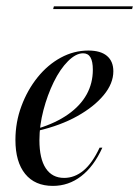

<svg xmlns="http://www.w3.org/2000/svg" viewBox="-20 -589 449 620"><path d="M150.8 11.3Q92.7 11.3 61.3 -27.4Q29.8 -66.1 29.8 -137.1Q29.8 -194.4 49.2 -246.4Q68.5 -298.4 101.2 -339.1Q133.9 -379.8 176.2 -402.8Q218.5 -425.8 265.3 -425.8Q304.8 -425.8 325.4 -408.5Q346 -391.1 346 -358.9Q346 -319.4 314.9 -281.9Q283.9 -244.4 229.8 -214.1Q175.8 -183.9 103.2 -166.9V-174.2Q160.5 -191.9 200 -219.8Q239.5 -247.6 259.7 -283.9Q279.8 -320.2 279.8 -363.7Q279.8 -390.3 272.2 -403.6Q264.5 -416.9 248.4 -416.9Q225 -416.9 199.6 -391.5Q174.2 -366.1 153.6 -324.2Q133.1 -282.3 120.2 -233.1Q107.3 -183.9 107.3 -136.3Q107.3 -76.6 127.8 -45.6Q148.4 -14.5 187.1 -14.5Q221 -14.5 249.6 -38.3Q278.2 -62.1 301.6 -112.1H310.5Q283.1 -51.6 242.3 -20.2Q201.6 11.3 150.8 11.3ZM151.6 -559.7 154 -568.5H408.9L406.5 -559.7Z"/></svg>

Font: Playfair 144pt SemiCondensed
Style: Italic
Weight: 400
Width: 4
Italic angle: -15.6°
Designer: Claus Eggers Sørensen
Foundry: Claus Eggers Sørensen
Version: Version 2.203